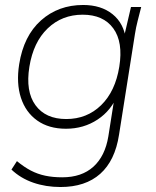

<svg xmlns="http://www.w3.org/2000/svg" viewBox="-20 -528 627 771"><path d="M223 223Q164 223 113.5 205.5Q63 188 26 153L48 119Q77 143 104 157Q131 171 161.5 177.5Q192 184 230 184Q308 184 355 141.5Q402 99 415 20L442 -151H454Q428 -85 372 -48Q316 -11 245 -11Q176 -11 129.5 -44Q83 -77 64 -135.5Q45 -194 57 -270Q75 -384 144.5 -446Q214 -508 314 -508Q386 -508 432 -471Q478 -434 486 -367L478 -380L506 -500H547Q540 -472 533 -445Q526 -418 522 -392L458 13Q442 117 382.5 170Q323 223 223 223ZM246 -50Q329 -50 386 -105.5Q443 -161 459 -260Q475 -359 435 -414Q395 -469 312 -469Q229 -469 171.5 -414Q114 -359 98 -260Q82 -161 122.5 -105.5Q163 -50 246 -50Z"/></svg>

Font: Mulish ExtraLight ExtraLight
Style: Italic
Weight: 250
Italic angle: -9°
Version: Version 3.603